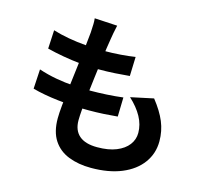

<svg xmlns="http://www.w3.org/2000/svg" viewBox="-120 -948 1240 1148"><g transform="rotate(15 500.0 -374.0)"><path d="M469 -801Q463 -774 459 -753Q455 -732 452 -712Q448 -691 442.5 -651.5Q437 -612 430.5 -562.5Q424 -513 417.5 -459.5Q411 -406 405 -355Q399 -304 395.5 -262Q392 -220 392 -195Q392 -133 429.5 -100.5Q467 -68 541 -68Q611 -68 659 -87.5Q707 -107 732 -140Q757 -173 757 -214Q757 -265 730.5 -313.5Q704 -362 654 -408L795 -438Q845 -375 868.5 -318.5Q892 -262 892 -198Q892 -123 849 -64Q806 -5 726.5 28Q647 61 537 61Q459 61 398 37Q337 13 303 -39Q269 -91 269 -174Q269 -205 274 -256.5Q279 -308 286.5 -370.5Q294 -433 302 -497.5Q310 -562 316.5 -620Q323 -678 327 -720Q329 -755 329.5 -773.5Q330 -792 328 -809ZM112 -677Q157 -663 210 -653.5Q263 -644 319 -639.5Q375 -635 425 -635Q484 -635 535 -639Q586 -643 624 -649L620 -530Q575 -526 530 -523Q485 -520 422 -520Q371 -520 316 -525.5Q261 -531 207 -540.5Q153 -550 106 -562ZM91 -429Q145 -411 200.5 -401Q256 -391 310.5 -387.5Q365 -384 415 -384Q461 -384 514.5 -387Q568 -390 616 -396L613 -277Q571 -273 527 -270.5Q483 -268 436 -268Q336 -268 244 -278.5Q152 -289 84 -308Z"/></g></svg>

Font: Noto Sans KR
Style: Bold
Weight: 700
Designer: Ryoko NISHIZUKA  (kana, bopomofo & ideographs); Paul D. Hunt (Latin, Greek & Cyrillic); Sandoll Communications , Soo-you
Foundry: Adobe
Version: Version 2.004-H2;hotconv 1.0.118;makeotfexe 2.5.65603